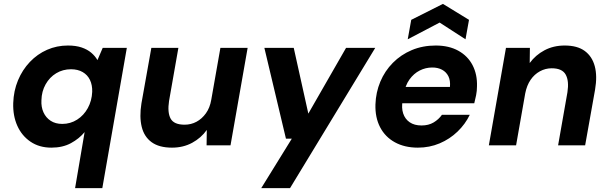

<svg xmlns="http://www.w3.org/2000/svg" viewBox="-20 -747 3132 987"><path d="M366 220 415 -68Q387 -34 344.5 -11Q302 12 244 12Q182 12 137 -18.5Q92 -49 69 -100.5Q46 -152 48 -217Q50 -280 72.5 -334Q95 -388 133.5 -428.5Q172 -469 222 -491Q272 -513 329 -513Q370 -513 399.5 -503Q429 -493 449 -476Q469 -459 481 -438L508 -501H632L506 220ZM300 -110Q342 -110 376.5 -132Q411 -154 431.5 -191.5Q452 -229 454 -275Q455 -310 442.5 -336Q430 -362 405 -376.5Q380 -391 345 -391Q303 -391 269 -370.5Q235 -350 214.5 -313.5Q194 -277 193 -232Q191 -197 203.5 -169.5Q216 -142 240.5 -126Q265 -110 300 -110Z M864 12Q798 12 759.5 -16Q721 -44 708.5 -95Q696 -146 707 -215L758 -501H897L849 -228Q840 -169 857 -137.5Q874 -106 929 -106Q962 -106 990 -121Q1018 -136 1038.5 -164.5Q1059 -193 1066 -234L1113 -501H1253L1165 0H1042L1043 -79Q1014 -38 968 -13Q922 12 864 12Z M1323 220 1480 -34H1450L1339 -501H1490L1565 -163L1759 -501H1909L1471 220Z M2128 12Q2060 12 2010 -15.5Q1960 -43 1934 -93Q1908 -143 1910 -210Q1912 -272 1935 -327Q1958 -382 1999.5 -424Q2041 -466 2097 -489.5Q2153 -513 2220 -513Q2288 -513 2336.5 -486Q2385 -459 2409.5 -411.5Q2434 -364 2432 -303Q2432 -280 2427.5 -257.5Q2423 -235 2418 -216H2009L2024 -300H2293Q2296 -333 2285 -355Q2274 -377 2252.5 -388.5Q2231 -400 2202 -400Q2168 -400 2137.5 -384.5Q2107 -369 2085 -338.5Q2063 -308 2055 -260L2050 -231Q2043 -193 2052.5 -164Q2062 -135 2086 -118.5Q2110 -102 2147 -102Q2183 -102 2209 -117.5Q2235 -133 2252 -157H2395Q2372 -109 2332 -70.5Q2292 -32 2240 -10Q2188 12 2128 12ZM2076 -545 2094 -645 2257 -727 2391 -645 2373 -545 2240 -631Z M2493 0 2581 -501H2704L2703 -423Q2733 -464 2779 -488.5Q2825 -513 2883 -513Q2948 -513 2986 -485Q3024 -457 3037.5 -406.5Q3051 -356 3039 -286L2988 0H2849L2897 -273Q2906 -331 2888 -363.5Q2870 -396 2816 -396Q2784 -396 2755.5 -380.5Q2727 -365 2707.5 -336.5Q2688 -308 2680 -267L2633 0Z"/></svg>

Font: DM Sans 17pt ExtraBold
Style: Italic
Weight: 800
Italic angle: -10°
Version: Version 4.004;gftools[0.9.30]